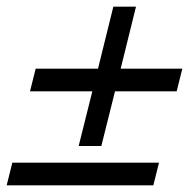

<svg xmlns="http://www.w3.org/2000/svg" viewBox="-38 -556 579 576"><path d="M509 -350 492 -282H307L266 -118H198L239 -282H52L69 -350H256L302 -536H370L324 -350ZM-1 -68H439L422 0H-18Z"/></svg>

Font: Srisakdi
Style: Bold
Weight: 700
Designer: Cadson Demak Co.,Ltd.
Foundry: Cadson Demak Co.,Ltd.
Version: Version 1.000